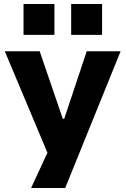

<svg xmlns="http://www.w3.org/2000/svg" viewBox="-20 -763 631 963"><path d="M136 180 241 -47V58L4 -506H179L295 -167H302L415 -506H585L307 180ZM337 -588V-743H492V-588ZM98 -588V-743H253V-588Z"/></svg>

Font: Nunito Sans 6pt ExtraBold
Style: Regular
Weight: 800
Version: Version 3.101;gftools[0.9.27]